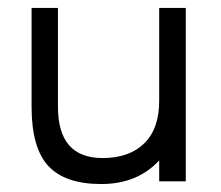

<svg xmlns="http://www.w3.org/2000/svg" viewBox="-20 -460 561 487"><path d="M451.2 -439.9V0H383.8V-53.2Q328.6 6.8 236.8 6.8Q145 6.8 102.5 -39.1Q60.1 -85 60.1 -189V-439.9H127V-189Q127 -59.1 240.2 -59.1Q308.1 -59.1 346.2 -96.7Q384.3 -134.3 383.8 -206.1V-439.9Z"/></svg>

Font: Arcon-Regular
Style: Regular
Weight: 400
Designer: M. Zarth
Foundry: martin zarth - visuelle & digitale kommunikation
Version: Version 1.131;PS 001.131;hotconv 1.0.70;makeotf.lib2.5.58329